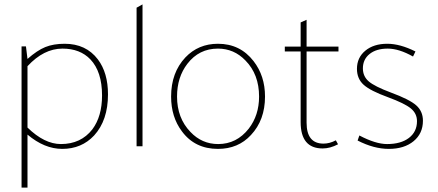

<svg xmlns="http://www.w3.org/2000/svg" viewBox="-20 -665 1991 873"><path d="M78 -454H98L105 -397Q149 -436 186 -451Q223 -466 274 -466Q371 -466 425 -395Q471 -334 471 -236Q471 -118 408 -49Q351 12 263 12Q182 12 105 -53V188H78ZM105 -85Q182 -10 257 -10Q348 -10 400 -77Q444 -136 444 -231Q444 -339 391 -395Q344 -444 264 -444Q179 -444 105 -364Z M628 -645V0H601V-630Z M1185 -226Q1185 -119 1121 -51Q1063 12 971 12Q866 12 807 -68Q758 -133 758 -226Q758 -335 823 -404Q882 -466 971 -466Q1072 -466 1133 -387Q1185 -320 1185 -226ZM785 -226Q785 -128 846 -65Q898 -10 972 -10Q1056 -10 1111 -80Q1158 -141 1158 -226Q1158 -327 1096 -390Q1044 -444 971 -444Q885 -444 832 -375Q785 -314 785 -226Z M1374 -431V-107Q1374 -12 1451 -12Q1479 -12 1507 -27L1517 -9Q1481 10 1447 10Q1347 10 1347 -110V-431H1275V-453H1347V-563L1374 -575V-453H1519V-431Z M1858 -408Q1794 -444 1743 -444Q1691 -444 1660.5 -419.5Q1630 -395 1630 -354Q1630 -318 1656.5 -295Q1683 -272 1758 -244Q1842 -213 1872.5 -186Q1903 -159 1903 -116Q1903 -58 1860.5 -23Q1818 12 1748 12Q1680 12 1606 -26L1614 -49Q1688 -10 1740 -10Q1803 -10 1839.5 -38Q1876 -66 1876 -114Q1876 -149 1848 -172Q1820 -195 1744 -223Q1664 -252 1633.5 -279.5Q1603 -307 1603 -352Q1603 -403 1641 -434.5Q1679 -466 1741 -466Q1799 -466 1869 -431Z"/></svg>

Font: Tajawal ExtraLight
Style: Regular
Weight: 275
Designer: Boutros Fonts
Foundry: Created by Boutros International 2017
Version: Version 1.700